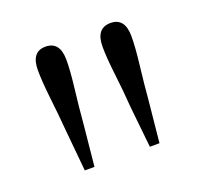

<svg xmlns="http://www.w3.org/2000/svg" viewBox="-69 -874 485 466"><g transform="rotate(-20 173.5 -641.5)"><path d="M89.8 -798.8Q127 -798.8 127 -751Q127 -723.1 121.6 -678.2Q116.2 -633.3 112.8 -591.8L102.1 -483.9H77.1L66.9 -591.8Q63.5 -633.3 58.3 -678.2Q53.2 -723.1 53.2 -751Q53.2 -798.8 89.8 -798.8ZM257.8 -798.8Q294.9 -798.8 294.9 -751Q294.9 -723.1 289.6 -678.2Q284.2 -633.3 280.8 -591.8L270 -483.9H245.1L233.9 -591.8Q231 -633.3 225.6 -678.2Q220.2 -723.1 220.2 -751Q220.2 -798.8 257.8 -798.8Z"/></g></svg>

Font: Source Han Serif TW ExtraLight
Style: Regular
Weight: 250
Designer: Ryoko NISHIZUKA Ë•øÂ°öÊ∂ºÂ≠ê (kana & ideographs); Frank Grie√ühammer (Latin, Greek & Cyrillic); Wenlong ZHANG Âº†ÊñáÈæô 
Foundry: Adobe
Version: Version 2.003;hotconv 1.1.1;makeotfexe 2.6.0